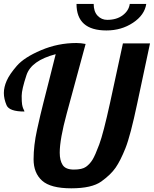

<svg xmlns="http://www.w3.org/2000/svg" viewBox="-25 -974 801 1000"><path d="M373.5 -953.6H462.9Q462.9 -913.6 483.4 -892.1Q503.9 -870.6 533.2 -870.6Q582.5 -870.6 614.3 -894.5Q646 -918.5 650.9 -953.6H736.8Q728 -895.5 667.7 -855.5Q607.4 -815.4 529.3 -815.4Q373.5 -815.4 373.5 -953.6ZM231.9 -560.1 265.1 -691.9Q138.2 -658.7 113 -583Q87.9 -507.3 87.9 -474.6Q87.9 -441.9 90.1 -429.9Q92.3 -418 95 -410.9Q97.7 -403.8 99.9 -400.1Q102.1 -396.5 102.1 -393.1Q22.9 -393.1 9 -426.3Q-4.9 -459.5 -4.9 -489.7Q-4.9 -520 9.8 -553.5Q24.4 -586.9 62.7 -631.1Q101.1 -675.3 189 -712.6Q276.9 -750 373 -750Q395 -750 420.9 -745.1Q397.5 -659.2 378.7 -589.6Q359.9 -520 323 -384.5Q286.1 -249 286.1 -178.7Q286.1 -138.2 301.5 -114.5Q316.9 -90.8 359.9 -90.8Q402.8 -90.8 422.9 -105.2Q442.9 -119.6 456.8 -142.1Q470.7 -164.6 491.9 -221.7Q513.2 -278.8 548.3 -439L615.2 -748H756.3L689.9 -436Q654.3 -266.6 628.2 -201.7Q602.1 -136.7 577.1 -100.6Q552.2 -64.5 502.7 -28.8Q453.1 6.8 346.2 6.8Q238.8 6.8 194.3 -33Q149.9 -72.8 149.9 -144.5Q149.9 -216.3 168 -298.3Q186 -380.4 200.9 -438.2Q215.8 -496.1 231.9 -560.1Z"/></svg>

Font: Lobster-Regular
Style: Regular
Weight: 400
Designer: Pablo Impallari
Foundry: Pablo Impallari
Version: Version 1.007; ttfautohint (v1.1) -l 8 -r 50 -G 50 -x 14 -D 